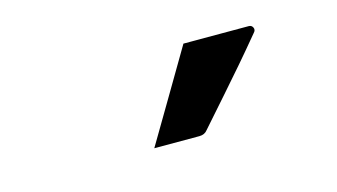

<svg xmlns="http://www.w3.org/2000/svg" viewBox="-39 -913 677 386"><g transform="rotate(-15 300.0 -720.0)"><path d="M356 -814H492Q498 -814 500.5 -808.5Q503 -803 498 -798Q474 -769 452.5 -744Q431 -719 408 -693Q385 -667 356 -634Q350 -626 339 -626H245Q272 -672 300 -719Q328 -766 356 -814Z"/></g></svg>

Font: Recursive Mn Lnr St SmB
Style: Regular
Weight: 600
Monospace: yes
Version: Version 1.079;hotconv 1.0.112;makeotfexe 2.5.65598; ttfautoh